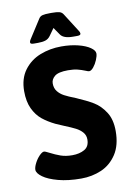

<svg xmlns="http://www.w3.org/2000/svg" viewBox="-88 -831 610 894"><g transform="rotate(-10 217.0 -384.0)"><path d="M19 0ZM19 -69.8Q19 -82.5 28.6 -101.1Q38.1 -119.6 51.3 -133.1Q64.5 -146.5 73.2 -146.5Q78.6 -146.5 96.2 -137.2Q122.6 -123.5 146.2 -115.2Q169.9 -106.9 200.7 -106.9Q234.9 -106.9 258.5 -120.4Q282.2 -133.8 282.2 -167.5Q282.2 -187 270 -201.2Q257.8 -215.3 238.8 -225.1Q219.7 -234.9 187 -248L148.4 -264.6Q113.3 -281.7 88.1 -302.2Q63 -322.8 47.1 -356.4Q31.2 -390.1 31.2 -439Q31.2 -498.5 60.5 -538.1Q89.8 -577.6 136.7 -596.2Q183.6 -614.7 237.3 -614.7Q281.2 -614.7 316.9 -605.7Q352.5 -596.7 372.8 -582.5Q393.1 -568.4 393.1 -554.2Q393.1 -542.5 385.5 -524.2Q377.9 -505.9 366.7 -492.2Q355.5 -478.5 345.7 -478.5Q341.3 -478.5 330.1 -483.4Q312 -490.7 293.7 -495.4Q275.4 -500 249 -500Q203.6 -500 186 -485.6Q168.5 -471.2 168.5 -451.7Q168.5 -429.2 180.4 -414.1Q192.4 -398.9 210.7 -389.2Q229 -379.4 261.7 -366.7Q311 -345.7 342.3 -326.9Q373.5 -308.1 396.2 -272.9Q418.9 -237.8 418.9 -183.1Q418.9 -116.2 390.9 -73.5Q362.8 -30.8 318.6 -11.7Q274.4 7.3 223.1 7.3Q161.6 7.3 115 -5.1Q68.4 -17.6 43.7 -35.6Q19 -53.7 19 -69.8ZM97.7 -658.2Q97.7 -664.6 102.5 -671.4L159.2 -759.8Q165.5 -770.5 177.5 -773.4Q189.5 -776.4 212.4 -776.4H221.7Q244.6 -776.4 256.3 -773.4Q268.1 -770.5 274.9 -759.8L331.1 -671.4Q335.9 -664.6 335.9 -658.2Q335.9 -649.9 319.3 -649.9H299.8Q254.9 -649.9 240.7 -670.9L216.8 -705.6L192.4 -671.4Q183.1 -658.7 169.2 -654.3Q155.3 -649.9 134.3 -649.9H115.2Q106 -649.9 101.8 -651.9Q97.7 -653.8 97.7 -658.2Z"/></g></svg>

Font: Jaldi
Style: Bold
Weight: 400
Designer: Pablo Cosgaya and Nicolas Silva
Foundry: Omnibus-Type
Version: Version 1.007